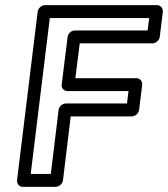

<svg xmlns="http://www.w3.org/2000/svg" viewBox="-20 -699 651 744"><path d="M99 -25 173 -629H558L552 -581H270C255 -581 243 -567 242 -556L219 -371C217 -356 230 -346 241 -346H478L472 -298H235C220 -298 208 -284 207 -273L177 -25ZM46 0C45 11 53 25 68 25H196C207 25 222 15 224 0L254 -248H491C502 -248 517 -258 519 -273L531 -371C532 -382 524 -396 509 -396H272L289 -531H571C582 -531 597 -541 599 -556L611 -654C612 -665 604 -679 589 -679H154C143 -679 128 -669 126 -654Z"/></svg>

Font: Falling Sky
Style: ExtOuObl
Weight: 400
Designer: Paul D. Hunt
Foundry: Adobe Systems Incorporated
Version: Version 1.02